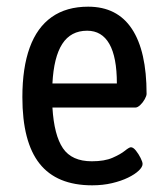

<svg xmlns="http://www.w3.org/2000/svg" viewBox="-20 -549 494 575"><path d="M256 6Q150 6 98.5 -59Q47 -124 47 -258Q47 -346 69 -406.5Q91 -467 135 -498Q179 -529 244 -529Q331 -529 375 -462.5Q419 -396 419 -268Q419 -262 413.5 -252Q408 -242 400 -234.5Q392 -227 386 -227H137Q142 -144 168.5 -105Q195 -66 255 -66Q293 -66 317 -76.5Q341 -87 354 -97.5Q367 -108 372 -108Q379 -108 387 -98Q395 -88 401 -76Q407 -64 407 -58Q407 -49 395.5 -38Q384 -27 363.5 -17Q343 -7 315.5 -0.5Q288 6 256 6ZM137 -299H330Q330 -378 307.5 -417.5Q285 -457 241 -457Q192 -457 166.5 -417.5Q141 -378 137 -299Z"/></svg>

Font: Asap Condensed VF Beta
Style: Regular
Weight: 400
Designer: Pablo Cosgaya
Foundry: Omnibus-Type
Version: Version 1.008